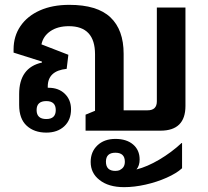

<svg xmlns="http://www.w3.org/2000/svg" viewBox="-20 -539 860 792"><path d="M171 8Q121 8 90 -20.5Q59 -49 59 -106V-151Q59 -260 153 -281V-285L36 -322V-335Q36 -390 64.5 -431.5Q93 -473 144.5 -496Q196 -519 266 -519Q381 -519 435.5 -467.5Q490 -416 490 -317V-84H589Q627 -84 627 -121V-508H745V-102Q745 0 642 0H333V-66L372 -82V-315Q372 -431 264 -431Q218 -431 188 -410.5Q158 -390 151 -356L262 -313L255 -255Q177 -247 177 -182V-177H180Q222 -177 247.5 -152Q273 -127 273 -88Q273 -44 245 -18Q217 8 171 8ZM171 -48Q210 -48 210 -85Q210 -122 171 -122Q131 -122 131 -85Q131 -48 171 -48ZM492 233Q427 233 390 203Q354 175 354 129Q354 87 382 60.5Q410 34 456 34Q502 34 529 57Q556 80 556 119Q556 144 543 160Q587 149 637 119.5Q687 90 729 51H731V155Q708 176 667.5 194Q627 212 580.5 222.5Q534 233 492 233ZM456 166Q467 166 476 162V161Q495 152 495 128Q495 91 456 91Q417 91 417 128Q417 166 456 166Z"/></svg>

Font: Noto Sans Thai Looped UI Medium
Style: Regular
Weight: 500
Designer: Cadson Demak Team
Foundry: Cadson Demak Co., Ltd.
Version: Version 1.000; ttfautohint (v1.8.4.7-5d5b)